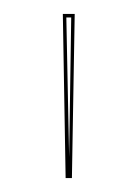

<svg xmlns="http://www.w3.org/2000/svg" viewBox="-20 -728 197 275"><path d="M74 -473 70 -708H87L83 -473ZM79 -503 82 -703H75Z"/></svg>

Font: Kalnia Glaze Thin Thin
Style: Regular
Weight: 250
Version: Version 1.110